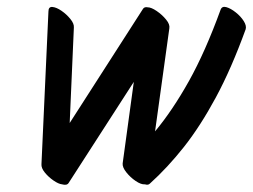

<svg xmlns="http://www.w3.org/2000/svg" viewBox="-20 -494 726 551"><path d="M192 -415 180 -141 390 -468Q394 -475 404 -473Q414 -473 429.5 -462.5Q445 -452 456.5 -438Q468 -424 466 -413L425 -117Q475 -177 522 -261Q569 -345 613 -466Q617 -477 629.5 -473.5Q642 -470 656.5 -458.5Q671 -447 679.5 -433.5Q688 -420 685 -410Q644 -297 599.5 -214.5Q555 -132 508 -72.5Q461 -13 410 33Q405 38 396 35Q385 36 369.5 25.5Q354 15 342.5 0.5Q331 -14 332 -25L364 -259L177 31Q172 39 158 35Q148 34 133.5 24Q119 14 108.5 1Q98 -12 99 -23L119 -461Q119 -475 130.5 -474Q142 -473 156.5 -463Q171 -453 182 -439.5Q193 -426 192 -415Z"/></svg>

Font: Story Script
Style: Regular
Weight: 400
Designer: Lana Roulhac, Ben Buysse
Version: Version 1.000; ttfautohint (v1.8.4.7-5d5b)